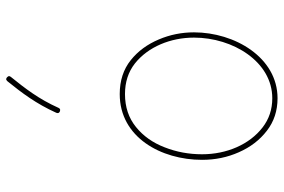

<svg xmlns="http://www.w3.org/2000/svg" viewBox="-165 -730 896 606"><g transform="rotate(-90 283.0 -427.0)"><path d="M289.1 -497.1C152.3 -497.1 81.5 -366.2 81.5 -237.3C81.5 -195.8 89.4 -157.2 105.5 -121.1C121.6 -84.5 144 -55.2 173.3 -32.7C202.1 -10.3 236.3 1 275.9 1C404.8 1 483.9 -134.3 483.9 -262.7C483.9 -301.3 476.6 -338.4 461.4 -374C446.3 -409.7 424.8 -439.5 396 -462.4C367.2 -485.4 331.5 -497.1 289.1 -497.1ZM289.1 -480.5C326.7 -480.5 358.9 -470.2 385.7 -449.2C438.5 -407.2 467.3 -336.4 467.3 -262.7C467.3 -139.6 391.1 -15.6 275.9 -15.6C240.7 -15.6 210 -25.9 183.6 -46.4C130.4 -87.4 99.1 -158.7 99.1 -237.3C99.1 -278.8 106.4 -318.4 121.1 -355.5C135.3 -392.6 156.7 -422.9 185.1 -445.8C213.4 -468.8 248 -480.5 289.1 -480.5ZM341.8 -853C339.8 -854.5 337.9 -855.5 336.4 -855.5C334 -855.5 332 -854 329.6 -851.6C293 -806.2 258.8 -761.2 230 -697.3C229.5 -695.8 229 -694.3 229 -692.9C229 -689.9 231 -687.5 234.4 -686C235.8 -685.5 237.3 -685.1 238.8 -685.1C241.7 -685.1 244.1 -687 245.6 -690.4C273.4 -752.4 306.6 -795.4 343.3 -840.8C344.7 -842.8 345.7 -844.7 345.7 -846.2C345.7 -848.6 344.2 -850.6 341.8 -853Z"/></g></svg>

Font: Mikhak Thin
Style: Regular
Weight: 100
Designer: Amin Abedi
Version: Version 3.2